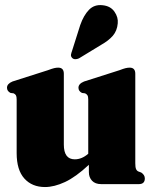

<svg xmlns="http://www.w3.org/2000/svg" viewBox="-20 -724 598 755"><path d="M45.5 -122V-332.5Q45.5 -344 42.8 -349Q40 -354 33.5 -357L21.5 -358.5Q7.5 -365.5 7.5 -379Q7.5 -394.5 29 -403.5L168.5 -448Q184.5 -454 192.8 -456Q201 -458 209 -458Q231 -458 231 -434V-155.5Q231 -97.5 274 -97.5Q302 -97.5 327 -119.5V-332.5Q327 -344 324 -349Q321 -354 314.5 -357L302.5 -358.5Q288.5 -365.5 288.5 -379Q288.5 -394.5 310.5 -403.5L450 -448Q465.5 -454 474 -456Q482.5 -458 490 -458Q512 -458 512 -434V-82.5Q512 -66.5 514.8 -59.8Q517.5 -53 523.5 -50L535.5 -45.5Q549.5 -36 549.5 -22.5Q549.5 0 526 0H378Q354.5 0 342 -13.2Q329.5 -26.5 329.5 -47V-76Q278 -28 235.5 -8.2Q193 11.5 157 11.5Q106 11.5 75.8 -22Q45.5 -55.5 45.5 -122ZM295.5 -625.5Q309 -664 330 -685.5Q351 -707 383 -703.5Q414.5 -700.5 430 -678.2Q445.5 -656 443 -632Q440.5 -603 423.8 -583.5Q407 -564 377.5 -547.5L290.5 -494.5Q283 -491 275.5 -491.2Q268 -491.5 263.5 -496.5Q258 -502.5 259.2 -509.5Q260.5 -516.5 263.5 -524.5Z"/></svg>

Font: Fraunces 144pt Soft Black
Style: Regular
Weight: 900
Version: Version 1.000;[b76b70a41]